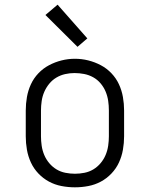

<svg xmlns="http://www.w3.org/2000/svg" viewBox="-20 -792 640 820"><path d="M300 8Q271 8 242.5 2.5Q214 -3 189 -16.5Q164 -30 144 -51Q124 -72 112 -98Q100 -124 95 -152.5Q90 -181 90 -210V-320Q90 -349 95 -377.5Q100 -406 112 -432Q124 -458 144 -479Q164 -500 189.5 -513.5Q215 -527 243 -534Q271 -541 300 -541Q329 -541 357 -534Q385 -527 410.5 -513.5Q436 -500 456 -479Q476 -458 488 -432Q500 -406 505 -377.5Q510 -349 510 -320V-210Q510 -181 505 -152.5Q500 -124 488 -98Q476 -72 456 -51Q436 -30 411 -16.5Q386 -3 357.5 2.5Q329 8 300 8ZM300 -50Q320 -50 340.5 -54Q361 -58 378.5 -68.5Q396 -79 409.5 -95Q423 -111 431 -130Q439 -149 442 -169.5Q445 -190 445 -210V-320Q445 -341 442 -361.5Q439 -382 431 -401Q423 -420 409.5 -436Q396 -452 378 -462Q360 -472 339.5 -476Q319 -480 298 -480Q278 -480 258 -475.5Q238 -471 220.5 -460.5Q203 -450 190 -434Q177 -418 169 -399.5Q161 -381 158 -360.5Q155 -340 155 -320V-210Q155 -190 158 -169.5Q161 -149 169 -130Q177 -111 190.5 -95Q204 -79 221.5 -68.5Q239 -58 259.5 -54Q280 -50 300 -50ZM311 -592 174 -728 226 -772 353 -628Z"/></svg>

Font: Iosevka Slab Light Extended
Style: Regular
Weight: 300
Width: 7
Monospace: yes
Designer: Belleve Invis
Foundry: Belleve Invis
Version: Version 11.1.0; ttfautohint (v1.8.3)